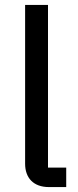

<svg xmlns="http://www.w3.org/2000/svg" viewBox="-20 -760 318 780"><path d="M249 0V-79H175V-740H82V-95C82 -38 115 0 179 0Z"/></svg>

Font: IBM Plex Thai Text
Style: Regular
Weight: 450
Designer: Mike Abbink, Paul van der Laan, Pieter van Rosmalen, Ben Mitchell, Mark Frömberg
Foundry: Bold Monday
Version: Version 1.0